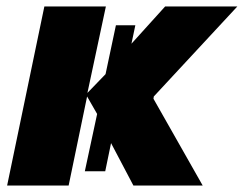

<svg xmlns="http://www.w3.org/2000/svg" viewBox="-20 -573 753 593"><path d="M117 -553H307L250 -286L306 -344L338 -495H398L386 -438L490 -553H713L455 -275L454 -268L606 0H392L323 -131L305 -44H242L280 -221L249 -275L192 0H2Z"/></svg>

Font: Noto Sans Display Black
Style: Italic
Weight: 900
Italic angle: -12°
Designer: Monotype Design team
Foundry: Monotype Imaging Inc.
Version: Version 1.000